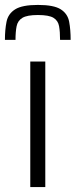

<svg xmlns="http://www.w3.org/2000/svg" viewBox="-31 -760 307 780"><path d="M92 0V-510H153V0ZM123 -740Q188 -740 216 -722Q244 -704 250 -671.5Q256 -639 256 -598H213Q213 -631 209 -653.5Q205 -676 186.5 -687.5Q168 -699 123 -699Q79 -699 60 -687.5Q41 -676 36.5 -653.5Q32 -631 32 -598H-11Q-11 -639 -4.5 -671.5Q2 -704 30.5 -722Q59 -740 123 -740Z"/></svg>

Font: Saira Light
Style: Regular
Weight: 300
Designer: Hector Gatti with collaboration of the Omnibus-Type team
Foundry: Omnibus-Type
Version: Version 1.100; ttfautohint (v1.8.3)